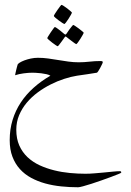

<svg xmlns="http://www.w3.org/2000/svg" viewBox="-20 -436 554 811"><path d="M492.2 293Q492.2 294.4 480.2 299.3Q468.3 304.2 450 311Q431.6 317.9 409.4 325.7Q387.2 333.5 366.9 340.1Q346.7 346.7 331.1 350.8Q315.4 355 310.1 355Q273.9 355 238.5 351.3Q203.1 347.7 171.1 338.9Q139.2 330.1 111.6 315.2Q84 300.3 64 278.1Q43.9 255.9 32.5 225.8Q21 195.8 21 155.8Q21 110.4 33.2 70.6Q45.4 30.8 67.9 -3.2Q90.3 -37.1 122.1 -65.4Q153.8 -93.8 192.9 -116.2Q187.5 -120.1 176.5 -122.6Q165.5 -125 153.8 -126.5Q142.1 -127.9 131.8 -128.4Q121.6 -128.9 117.2 -128.9Q100.6 -128.9 80.1 -126.2Q59.6 -123.5 43.9 -118.2Q43.9 -120.1 45.2 -126Q46.4 -131.8 48.1 -138.9Q49.8 -146 51.5 -152.6Q53.2 -159.2 54.2 -162.1Q54.7 -166 62.7 -171.1Q70.8 -176.3 83 -180.9Q95.2 -185.5 110.1 -188.7Q125 -191.9 140.1 -191.9Q161.6 -191.9 183.1 -189Q204.6 -186 226.3 -182.4Q248 -178.7 269.5 -175.8Q291 -172.9 312.5 -172.9Q335 -172.9 357.7 -175.5Q380.4 -178.2 405.3 -178.2Q408.2 -178.2 411.1 -177.5Q414.1 -176.8 414.1 -172.9Q414.1 -170.9 410.6 -163.8Q407.2 -156.7 403.1 -148.9Q398.9 -141.1 394.8 -135Q390.6 -128.9 389.2 -128.9Q372.6 -126 349.4 -122.6Q326.2 -119.1 305.2 -116.2Q280.3 -112.3 251.5 -103Q222.7 -93.8 194.1 -79.3Q165.5 -64.9 139.4 -45.7Q113.3 -26.4 93 -2.2Q72.8 22 60.8 50.5Q48.8 79.1 48.8 111.8Q48.8 149.9 61.5 178.5Q74.2 207 96.2 227.8Q118.2 248.5 147.2 262Q176.3 275.4 208.7 283.4Q241.2 291.5 275.1 294.7Q309.1 297.9 340.8 297.9Q358.9 297.9 379.9 296.1Q400.9 294.4 420.9 292.5Q440.9 290.5 458.3 288.8Q475.6 287.1 486.8 287.1Q492.2 287.1 492.2 293ZM283.7 -382.8Q283.7 -380.9 279.3 -373Q274.9 -365.2 269.5 -356.7Q264.2 -348.1 258.8 -341.3Q253.4 -334.5 251.5 -334.5Q250.5 -334.5 243.4 -339.1Q236.3 -343.8 228.3 -349.6Q220.2 -355.5 213.9 -361.1Q207.5 -366.7 207.5 -368.7Q207.5 -370.6 212.2 -378.2Q216.8 -385.7 222.7 -394Q228.5 -402.3 233.6 -408.9Q238.8 -415.5 239.7 -415.5Q241.7 -415.5 249 -410.9Q256.3 -406.2 263.9 -400.4Q271.5 -394.5 277.6 -389.2Q283.7 -383.8 283.7 -382.8ZM333.5 -297.9Q333.5 -295.9 329.1 -288.1Q324.7 -280.3 319.3 -271.7Q314 -263.2 308.8 -256.3Q303.7 -249.5 301.8 -249.5Q300.8 -249.5 294.2 -254.2Q287.6 -258.8 280.3 -264.6Q271.5 -271 260.7 -279.8Q258.8 -281.7 256.8 -281.7Q255.4 -281.7 253.4 -278.8Q245.6 -268.1 239.7 -259.8Q234.4 -252.4 229.7 -246.6Q225.1 -240.7 223.6 -240.7Q222.2 -240.7 215.1 -245.4Q208 -250 200.2 -256.1Q192.4 -262.2 186 -267.8Q179.7 -273.4 179.7 -274.9Q179.7 -276.4 184.3 -283.9Q189 -291.5 194.6 -299.8Q200.2 -308.1 205.3 -314.9Q210.4 -321.8 211.4 -321.8Q213.9 -321.8 220.5 -317.1Q227.1 -312.5 233.9 -307.1Q242.2 -300.8 251.5 -292.5Q254.9 -290 256.3 -290Q257.8 -290 260.7 -293.5Q267.6 -303.7 273.4 -312Q278.8 -318.8 283.4 -324.7Q288.1 -330.6 289.6 -330.6Q291 -330.6 298.1 -325.9Q305.2 -321.3 313 -315.4Q320.8 -309.6 327.1 -304.2Q333.5 -298.8 333.5 -297.9Z"/></svg>

Font: Scheherazade Rohingya
Style: Regular
Weight: 400
Designer: SIL International
Foundry: SIL International
Version: Version 2.000 (build 440/429)